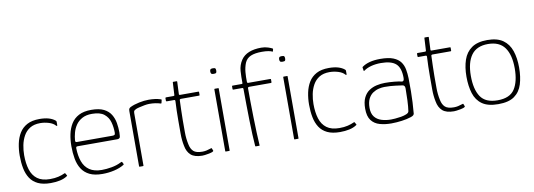

<svg xmlns="http://www.w3.org/2000/svg" viewBox="-57 -1063 3954 1422"><g transform="rotate(-10 1920.5 -352.0)"><path d="M232 5Q174 5 136.5 -13Q99 -31 78 -63.5Q57 -96 48.5 -139.5Q40 -183 40 -234Q40 -281 49 -324.5Q58 -368 79 -402.5Q100 -437 137 -457Q174 -477 231 -477Q271 -477 300 -468.5Q329 -460 348 -444Q352 -440 352.5 -438.5Q353 -437 353 -432V-409Q353 -404 350 -404Q347 -404 344 -407Q328 -426 295.5 -436Q263 -446 231 -446Q184 -446 153.5 -427Q123 -408 105.5 -376.5Q88 -345 80.5 -307.5Q73 -270 73 -233Q73 -171 87.5 -124Q102 -77 137 -51Q172 -25 232 -25Q268 -25 295 -31.5Q322 -38 343 -48Q347 -51 350 -47L359 -31Q361 -28 359.5 -26.5Q358 -25 356 -24Q334 -9 302 -2Q270 5 232 5Z M429 -237Q429 -284 438 -327Q447 -370 468 -404Q489 -438 526 -457.5Q563 -477 620 -477Q679 -477 714 -459.5Q749 -442 767 -412.5Q785 -383 791 -347.5Q797 -312 797 -276Q797 -242 791 -235.5Q785 -229 774 -229H473Q472 -229 467 -227.5Q462 -226 462 -216Q463 -160 478.5 -116.5Q494 -73 529 -49Q564 -25 621 -25Q655 -25 695 -32Q735 -39 766 -55Q771 -58 774.5 -58.5Q778 -59 780 -55L787 -41Q788 -39 787.5 -37.5Q787 -36 784 -34Q753 -15 710 -5Q667 5 621 5Q562 5 524.5 -13.5Q487 -32 466 -65Q445 -98 437 -142Q429 -186 429 -237ZM763 -281Q763 -322 752.5 -360Q742 -398 711.5 -422.5Q681 -447 620 -447Q576 -447 546 -430.5Q516 -414 498.5 -388Q481 -362 473 -332Q465 -302 463 -275Q463 -268 464.5 -264.5Q466 -261 475 -261H742Q753 -261 758 -264.5Q763 -268 763 -281Z M1052 -477Q1103 -477 1140 -465Q1142 -464 1145 -463Q1148 -462 1147 -458L1142 -437Q1141 -434 1139 -433.5Q1137 -433 1135 -434Q1117 -440 1096 -443Q1075 -446 1052 -446Q1036 -446 1014.5 -442Q993 -438 974.5 -433.5Q956 -429 948 -425Q943 -422 936.5 -417.5Q930 -413 930 -399V-4Q930 -2 929 -1Q928 0 926 0H901Q899 0 898 -1Q897 -2 897 -4V-419Q897 -433 901 -438Q905 -443 912 -447Q941 -461 980 -469Q1019 -477 1052 -477Z M1373 0Q1315 0 1287 -25Q1259 -50 1251 -96Q1242 -139 1242 -187Q1242 -235 1242 -287Q1242 -324 1243 -360.5Q1244 -397 1246 -433Q1246 -442 1238 -442H1181Q1180 -442 1178.5 -444Q1177 -446 1177 -446V-468Q1177 -468 1178.5 -470Q1180 -472 1181 -472H1238Q1242 -472 1244 -473.5Q1246 -475 1246 -480L1251 -572Q1251 -576 1254 -576H1280Q1282 -576 1283 -575Q1284 -574 1284 -572L1280 -481Q1279 -477 1281 -474.5Q1283 -472 1287 -472H1426Q1428 -472 1429 -471Q1430 -470 1430 -468V-446Q1430 -446 1429 -444Q1428 -442 1426 -442H1287Q1285 -442 1282 -440Q1279 -438 1279 -433Q1278 -396 1276.5 -358.5Q1275 -321 1275 -283Q1275 -239 1275 -192Q1275 -145 1285 -100Q1292 -65 1312 -47Q1332 -29 1378 -29Q1394 -29 1410 -32.5Q1426 -36 1443 -42Q1447 -44 1448.5 -43.5Q1450 -43 1451 -40L1457 -25Q1459 -21 1457 -19Q1455 -17 1450 -14Q1440 -10 1423.5 -6.5Q1407 -3 1392.5 -1.5Q1378 0 1373 0Z M1583 -603Q1583 -592 1579.5 -587Q1576 -582 1561 -582Q1547 -582 1542.5 -587Q1538 -592 1538 -603Q1538 -614 1542.5 -619Q1547 -624 1561 -624Q1576 -624 1579.5 -619Q1583 -614 1583 -603ZM1578 -4Q1578 0 1575 0H1549Q1545 0 1545 -4V-468Q1545 -472 1549 -472H1575Q1578 -472 1578 -468Z M1770 -2Q1767 -41 1764.5 -91Q1762 -141 1761 -198Q1760 -255 1759 -315Q1758 -375 1758 -433Q1758 -442 1750 -442H1682Q1680 -442 1679 -444Q1678 -446 1678 -446V-468Q1678 -468 1679 -470Q1680 -472 1682 -472H1750Q1755 -472 1756.5 -473.5Q1758 -475 1758 -480Q1757 -523 1760 -568Q1763 -613 1788 -650Q1809 -681 1847.5 -696.5Q1886 -712 1940 -712Q1968 -712 1991.5 -704Q2015 -696 2023 -691Q2025 -690 2025 -688.5Q2025 -687 2025 -686L2021 -670Q2021 -669 2020 -668.5Q2019 -668 2017 -669Q2007 -674 1988 -677.5Q1969 -681 1940 -681Q1887 -681 1855.5 -667.5Q1824 -654 1810 -622Q1797 -589 1794 -553.5Q1791 -518 1792 -481Q1792 -477 1794 -474.5Q1796 -472 1800 -472H1967Q1968 -472 1969.5 -471Q1971 -470 1971 -468V-446Q1971 -446 1969.5 -444Q1968 -442 1967 -442H1801Q1798 -442 1795 -440Q1792 -438 1792 -433Q1792 -391 1792.5 -334Q1793 -277 1794.5 -215.5Q1796 -154 1798 -98.5Q1800 -43 1803 -2Q1803 -1 1802.5 0Q1802 1 1800 1H1774Q1773 1 1771.5 0Q1770 -1 1770 -2ZM2101 -603Q2101 -592 2097.5 -587Q2094 -582 2079 -582Q2065 -582 2060.5 -587Q2056 -592 2056 -603Q2056 -614 2060.5 -619Q2065 -624 2079 -624Q2094 -624 2097.5 -619Q2101 -614 2101 -603ZM2096 -4Q2096 0 2093 0H2067Q2063 0 2063 -4V-468Q2063 -472 2067 -472H2093Q2096 -472 2096 -468Z M2408 5Q2350 5 2312.5 -13Q2275 -31 2254 -63.5Q2233 -96 2224.5 -139.5Q2216 -183 2216 -234Q2216 -281 2225 -324.5Q2234 -368 2255 -402.5Q2276 -437 2313 -457Q2350 -477 2407 -477Q2447 -477 2476 -468.5Q2505 -460 2524 -444Q2528 -440 2528.5 -438.5Q2529 -437 2529 -432V-409Q2529 -404 2526 -404Q2523 -404 2520 -407Q2504 -426 2471.5 -436Q2439 -446 2407 -446Q2360 -446 2329.5 -427Q2299 -408 2281.5 -376.5Q2264 -345 2256.5 -307.5Q2249 -270 2249 -233Q2249 -171 2263.5 -124Q2278 -77 2313 -51Q2348 -25 2408 -25Q2444 -25 2471 -31.5Q2498 -38 2519 -48Q2523 -51 2526 -47L2535 -31Q2537 -28 2535.5 -26.5Q2534 -25 2532 -24Q2510 -9 2478 -2Q2446 5 2408 5Z M2793 8Q2746 8 2706.5 -3Q2667 -14 2643.5 -44.5Q2620 -75 2620 -133Q2620 -183 2635.5 -215Q2651 -247 2677 -264.5Q2703 -282 2734.5 -289Q2766 -296 2797 -296Q2833 -296 2868.5 -292.5Q2904 -289 2923 -284Q2940 -281 2940 -309Q2940 -384 2905.5 -415Q2871 -446 2793 -446Q2753 -446 2719.5 -437Q2686 -428 2665 -412Q2663 -410 2660.5 -410Q2658 -410 2658 -412L2654 -437Q2654 -439 2655 -440Q2656 -441 2657 -442Q2680 -459 2714 -468Q2748 -477 2793 -477Q2855 -477 2891 -462.5Q2927 -448 2945 -423.5Q2963 -399 2969 -367Q2975 -335 2976 -299Q2977 -245 2976.5 -202Q2976 -159 2974 -118.5Q2972 -78 2968 -34Q2967 -29 2962 -23.5Q2957 -18 2942 -13Q2927 -8 2909 -4Q2891 0 2871.5 2.5Q2852 5 2832.5 6.5Q2813 8 2793 8ZM2796 -21Q2806 -21 2827 -22.5Q2848 -24 2871.5 -28Q2895 -32 2912.5 -39.5Q2930 -47 2932 -59Q2937 -92 2939 -140Q2941 -188 2941 -228Q2941 -252 2924 -255Q2908 -257 2872 -262Q2836 -267 2788 -267Q2769 -267 2745.5 -261.5Q2722 -256 2701 -242Q2680 -228 2666.5 -201.5Q2653 -175 2653 -133Q2653 -91 2672 -66.5Q2691 -42 2723.5 -31.5Q2756 -21 2796 -21Z M3265 0Q3207 0 3179 -25Q3151 -50 3143 -96Q3134 -139 3134 -187Q3134 -235 3134 -287Q3134 -324 3135 -360.5Q3136 -397 3138 -433Q3138 -442 3130 -442H3073Q3072 -442 3070.5 -444Q3069 -446 3069 -446V-468Q3069 -468 3070.5 -470Q3072 -472 3073 -472H3130Q3134 -472 3136 -473.5Q3138 -475 3138 -480L3143 -572Q3143 -576 3146 -576H3172Q3174 -576 3175 -575Q3176 -574 3176 -572L3172 -481Q3171 -477 3173 -474.5Q3175 -472 3179 -472H3318Q3320 -472 3321 -471Q3322 -470 3322 -468V-446Q3322 -446 3321 -444Q3320 -442 3318 -442H3179Q3177 -442 3174 -440Q3171 -438 3171 -433Q3170 -396 3168.5 -358.5Q3167 -321 3167 -283Q3167 -239 3167 -192Q3167 -145 3177 -100Q3184 -65 3204 -47Q3224 -29 3270 -29Q3286 -29 3302 -32.5Q3318 -36 3335 -42Q3339 -44 3340.5 -43.5Q3342 -43 3343 -40L3349 -25Q3351 -21 3349 -19Q3347 -17 3342 -14Q3332 -10 3315.5 -6.5Q3299 -3 3284.5 -1.5Q3270 0 3265 0Z M3598 5Q3520 5 3477 -25.5Q3434 -56 3417 -110.5Q3400 -165 3400 -236Q3400 -307 3418.5 -361.5Q3437 -416 3480.5 -446.5Q3524 -477 3598 -477Q3673 -477 3716 -446.5Q3759 -416 3777.5 -361.5Q3796 -307 3796 -236Q3796 -165 3779 -110.5Q3762 -56 3719.5 -25.5Q3677 5 3598 5ZM3598 -24Q3690 -24 3726.5 -80Q3763 -136 3763 -236Q3763 -337 3723.5 -392Q3684 -447 3598 -447Q3513 -447 3473 -392Q3433 -337 3433 -236Q3433 -135 3470 -79.5Q3507 -24 3598 -24Z"/></g></svg>

Font: Glory Thin Thin
Style: Regular
Weight: 250
Version: Version 1.011